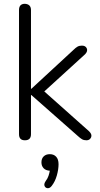

<svg xmlns="http://www.w3.org/2000/svg" viewBox="-20 -732 526 1010"><path d="M111 6Q80 6 80 -26V-679Q80 -712 111 -712Q143 -710 143 -679V-265H145L367 -470Q378 -481 387.5 -486.5Q397 -492 411 -492Q430 -492 436.5 -477.5Q443 -463 428 -447L213 -251L449 -41Q466 -24 459 -9Q452 6 435 6Q421 6 411.5 0.5Q402 -5 389 -17L145 -232H143V-26Q143 6 111 6ZM252 246Q242 259 230.5 258Q219 257 214.5 246.5Q210 236 220 221Q230 208 235 193.5Q240 179 242 166Q221 165 209.5 153Q198 141 198 122Q198 102 210 90.5Q222 79 242 79Q263 79 275.5 92.5Q288 106 288 132Q288 159 279 191Q270 223 252 246Z"/></svg>

Font: Chiron GoRound TC L
Style: Regular
Weight: 300
Designer: Ryoko NISHIZUKA 西塚涼子 (kana, bopomofo & ideographs); Paul D. Hunt (Latin, Greek & Cyrillic); Sandoll Communications 산돌커뮤니
Foundry: Adobe
Version: Version 1.000;hotconv 1.1.1;makeotfexe 2.6.0